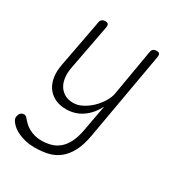

<svg xmlns="http://www.w3.org/2000/svg" viewBox="-180 -686 959 1021"><g transform="rotate(30 300.0 -175.0)"><path d="M362 0 392 -163Q363 -108 320 -79Q277 -50 222 -50Q182 -50 152.5 -65Q123 -80 105.5 -106Q88 -132 83 -167Q78 -202 86 -243L141 -535Q143 -548 150.5 -554Q158 -560 171 -560Q184 -560 188.5 -554Q193 -548 191 -535L138 -255Q132 -224 135 -195.5Q138 -167 150.5 -145.5Q163 -124 185 -111Q207 -98 238 -98Q266 -98 294 -112.5Q322 -127 346 -150Q370 -173 387 -201Q404 -229 408 -255L456 -535Q458 -548 465.5 -554Q473 -560 486 -560Q499 -560 503.5 -554Q508 -548 506 -535L412 0Q401 65 379 106Q357 147 327 170Q297 193 260 201.5Q223 210 181 210Q149 210 123.5 204Q98 198 78.5 189Q59 180 45.5 169Q32 158 24 147Q17 138 14.5 130.5Q12 123 14 114Q15 108 17.5 102.5Q20 97 24 93Q28 89 33 87Q38 85 44 85Q49 85 54 87Q59 89 65 97Q74 108 86 119.5Q98 131 114 140Q130 149 149.5 154.5Q169 160 192 160Q221 160 248 153Q275 146 297.5 128Q320 110 336.5 79Q353 48 362 0Z"/></g></svg>

Font: Maple Mono Thin
Style: Italic
Weight: 250
Italic angle: -10°
Monospace: yes
Designer: subframe7536
Version: Version 7.000